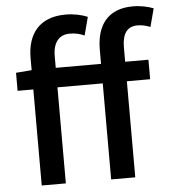

<svg xmlns="http://www.w3.org/2000/svg" viewBox="-56 -861 820 912"><g transform="rotate(-5 354.5 -405.0)"><path d="M31 -458H106V0H221V-458H437V0H552V-458H663V-551H552V-620C552 -686 577 -718 625 -718C644 -718 666 -714 686 -705L709 -792C684 -802 649 -810 611 -810C489 -810 437 -732 437 -619V-551H221V-606C221 -673 251 -707 301 -707C328 -707 349 -702 371 -692L394 -779C366 -791 328 -799 289 -799C163 -799 106 -721 106 -608V-550L31 -544Z"/></g></svg>

Font: Noto Sans CJK TC Medium
Style: Regular
Weight: 500
Designer: Ryoko NISHIZUKA 西塚涼子 (kana, bopomofo & ideographs); Paul D. Hunt (Latin, Greek & Cyrillic); Sandoll Communications 산돌커뮤니
Foundry: Adobe
Version: Version 2.004;hotconv 1.0.118;makeotfexe 2.5.65603